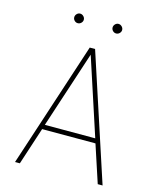

<svg xmlns="http://www.w3.org/2000/svg" viewBox="-128 -964 856 1051"><g transform="rotate(15 300.0 -438.5)"><path d="M458.5 -212.4H156.2L86.9 0H59.6L292.5 -710.9H322.8L555.7 0H528.3ZM164.6 -238.8H450.2L307.6 -674.8ZM167.5 -849.6Q167.5 -860.4 175.5 -868.7Q183.6 -877 194.3 -877Q205.1 -877 213.4 -868.7Q221.7 -860.4 221.7 -849.6Q221.7 -838.9 213.4 -830.8Q205.1 -822.8 194.3 -822.8Q183.6 -822.8 175.5 -830.8Q167.5 -838.9 167.5 -849.6ZM384.8 -849.6Q384.8 -860.4 392.8 -868.7Q400.9 -877 411.6 -877Q422.4 -877 430.7 -868.7Q439 -860.4 439 -849.6Q439 -838.9 430.7 -830.8Q422.4 -822.8 411.6 -822.8Q400.9 -822.8 392.8 -830.8Q384.8 -838.9 384.8 -849.6Z"/></g></svg>

Font: Roboto Mono Thin
Style: Regular
Weight: 250
Designer: Google
Version: Version 2.000985; 2015; ttfautohint (v1.3)